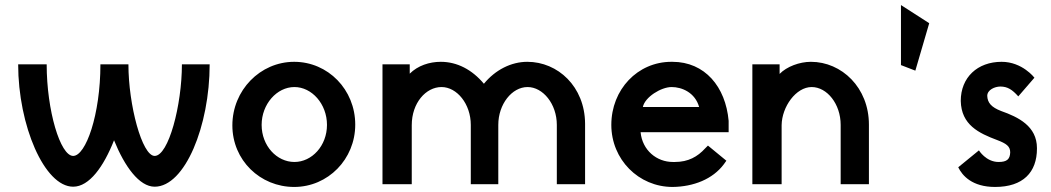

<svg xmlns="http://www.w3.org/2000/svg" viewBox="-20 -730 4167 761"><path d="M378 -475C378 -275 320 -112 270 -112C219 -112 165 -292 165 -475H52C52 -233 156 10 270 10C334 10 391 -70 432 -174C474 -70 532 10 593 10C713 10 811 -231 811 -475H701C701 -313 648 -112 593 -112C543 -112 489 -314 489 -475Z M1147 -385C1216 -385 1276 -318 1276 -235C1276 -152 1216 -88 1147 -88C1077 -88 1017 -152 1017 -235C1017 -317 1077 -385 1147 -385ZM1388 -236C1388 -375 1280 -485 1146 -485C1011 -485 901 -372 901 -233C901 -95 1011 11 1146 11C1280 11 1388 -99 1388 -236Z M1496 0H1612V-234C1612 -322 1668 -385 1730 -385C1791 -385 1846 -318 1846 -235V0H1955V-235C1955 -317 2009 -385 2071 -385C2132 -385 2187 -318 2187 -235V0H2299V-240C2298 -387 2191 -485 2070 -485C2006 -485 1943 -453 1898 -398C1851 -454 1792 -485 1727 -485C1682 -485 1636 -470 1604 -438V-475H1496Z M2528 -306C2536 -345 2600 -385 2642 -385C2683 -385 2735 -363 2751 -306ZM2786 -153 2775 -142C2745 -109 2708 -88 2655 -88H2647C2583 -88 2526 -134 2519 -206H2868V-251C2856 -386 2774 -485 2645 -485H2641C2507 -485 2403 -375 2403 -235C2403 -98 2511 11 2646 11C2729 10 2805 -20 2849 -79L2859 -93Z M2962 0H3078V-234C3079 -307 3135 -385 3197 -385C3258 -385 3312 -318 3312 -235V0H3424V-236C3424 -383 3316 -485 3194 -485C3149 -485 3098 -466 3070 -437V-475H2962Z M3663 -638 3551 -710V-472L3608 -450Z M4080 -422C4080 -422 4032 -485 3950 -485C3854 -485 3788 -423 3788 -330C3790 -235 3860 -202 3932 -175C3969 -161 3984 -150 3984 -126C3983 -99 3971 -88 3938 -88C3888 -88 3860 -134 3860 -134L3778 -67C3794 -34 3833 11 3924 11C4035 11 4090 -47 4090 -141V-143C4090 -230 4016 -266 3948 -290C3909 -305 3894 -323 3893 -350C3893 -374 3923 -387 3945 -387C3973 -387 3992 -375 4016 -348Z"/></svg>

Font: Mint Spirit
Style: Bold
Weight: 700
Designer: HARENDAL Hirwen
Foundry: Arkandis Digital Foundry.
Version: Version 1.004;FFEdit